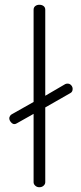

<svg xmlns="http://www.w3.org/2000/svg" viewBox="-20 -786 342 806"><path d="M145 0Q135 0 128 -6.5Q121 -13 121 -21V-308L50 -268Q45 -265 40 -265Q33 -265 26 -273Q19 -281 19 -290Q19 -294 22 -299Q25 -304 29 -306L121 -358V-745Q121 -755 128 -760.5Q135 -766 145 -766Q156 -766 163 -760.5Q170 -755 170 -745V-384L254 -433Q258 -435 264 -435Q270 -435 274.5 -432Q279 -429 282 -424Q285 -419 285 -413Q285 -400 275 -395L170 -335V-21Q170 -13 163 -6.5Q156 0 145 0Z"/></svg>

Font: Dosis ExtraLight Light
Style: Regular
Weight: 300
Version: Version 3.001; ttfautohint (v1.8.2)